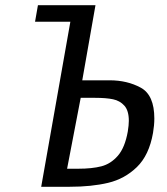

<svg xmlns="http://www.w3.org/2000/svg" viewBox="-20 -714 640 734"><path d="M249 -631H114L125 -694H345L294.5 -407H399Q466.5 -407 518.2 -378.8Q570 -350.5 570 -261Q570 -235.5 565 -206Q550 -120.5 503.2 -75.2Q456.5 -30 393.2 -15Q330 0 246.5 0H137.5ZM280 -69Q331.5 -69 367.5 -78.2Q403.5 -87.5 430.5 -118.5Q457.5 -149.5 468.5 -211Q472.5 -236 472.5 -252Q472.5 -291 455.5 -310Q438.5 -329 412 -334.5Q385.5 -340 344 -340H288.5L236.5 -69Z"/></svg>

Font: JuliaMono Light
Style: Italic
Weight: 300
Italic angle: -9°
Monospace: yes
Designer: cormullion
Foundry: corm
Version: Version 0.054; ttfautohint (v1.8.4)